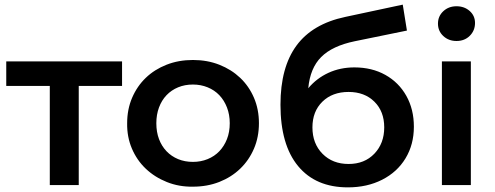

<svg xmlns="http://www.w3.org/2000/svg" viewBox="-20 -799 2138 829"><path d="M507 -428H320V0H195V-428H7V-534H507Z M529 -267Q529 -327 550.5 -377Q572 -427 609.5 -463Q647 -499 699 -519.5Q751 -540 813 -540Q875 -540 927 -519.5Q979 -499 1017 -463Q1055 -427 1076.5 -377Q1098 -327 1098 -267Q1098 -207 1076.5 -157Q1055 -107 1017 -70.5Q979 -34 927 -13.5Q875 7 813 7Q753 8 700.5 -13Q648 -34 609.5 -70.5Q571 -107 549.5 -157.5Q528 -208 529 -267ZM972 -267Q972 -304 960 -335Q948 -366 927 -388Q906 -410 876.5 -422Q847 -434 813 -434Q778 -434 749 -422Q720 -410 699 -388Q678 -366 666.5 -335Q655 -304 655 -267Q655 -229 666.5 -198.5Q678 -168 699 -146Q720 -124 749 -112Q778 -100 813 -100Q847 -100 876.5 -112Q906 -124 927 -146Q948 -168 960 -198.5Q972 -229 972 -267Z M1767 -252Q1767 -175 1731 -115.5Q1695 -56 1630 -23Q1565 10 1482 10Q1343 10 1267 -82Q1191 -174 1191 -347Q1191 -508 1260 -602Q1329 -696 1471 -726L1719 -779L1737 -667L1512 -621Q1415 -601 1367 -553Q1319 -505 1311 -418Q1347 -461 1398 -484.5Q1449 -508 1510 -508Q1586 -508 1644 -475.5Q1702 -443 1734.5 -385Q1767 -327 1767 -252ZM1639 -249Q1639 -318 1596.5 -360Q1554 -402 1485 -402Q1415 -402 1372 -360Q1329 -318 1329 -249Q1329 -179 1372.5 -135Q1416 -91 1485 -91Q1554 -91 1596.5 -135.5Q1639 -180 1639 -249Z M1888 -534H2013V0H1888ZM1871 -697Q1871 -729 1894 -750.5Q1917 -772 1951 -772Q1985 -772 2008 -751.5Q2031 -731 2031 -700Q2031 -667 2008.5 -644.5Q1986 -622 1951 -622Q1917 -622 1894 -643.5Q1871 -665 1871 -697Z"/></svg>

Font: CMG Sans SemiBold
Style: Regular
Weight: 600
Designer: Julieta Ulanovsky
Foundry: Julieta Ulanovsky
Version: Version 7.200